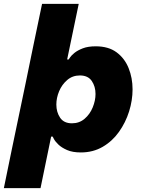

<svg xmlns="http://www.w3.org/2000/svg" viewBox="-55 -780 734 995"><path d="M-35 195 5 0 77 -345 115 -530 163 -760H353L293 -472H301Q301 -472 308 -482.5Q315 -493 331 -506Q347 -519 374 -529.5Q401 -540 441 -540Q507 -540 549 -509Q591 -478 611.5 -427Q632 -376 632 -317Q632 -260 614 -202.5Q596 -145 561.5 -96.5Q527 -48 477 -19Q427 10 364 10Q321 10 292.5 -2.5Q264 -15 247.5 -31Q231 -47 224.5 -59.5Q218 -72 218 -72H210L155 195ZM237 -238Q237 -199 256.5 -170Q276 -141 318 -141Q356 -141 383.5 -164.5Q411 -188 425.5 -223.5Q440 -259 440 -293Q440 -332 420.5 -360.5Q401 -389 359 -389Q321 -389 293.5 -365.5Q266 -342 251.5 -307.5Q237 -273 237 -238Z"/></svg>

Font: Be Vietnam Pro Black
Style: Italic
Weight: 900
Italic angle: -12°
Designer: Lam Bao, Tony Le, Vietanh Nguyen
Foundry: Yellow Type Foundry
Version: Version 1.002; ttfautohint (v1.8.3)